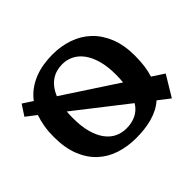

<svg xmlns="http://www.w3.org/2000/svg" viewBox="-205 -986 1245 1245"><g transform="rotate(45 417.5 -363.0)"><path d="M775.9 -700.2 714.8 -621.1Q737.3 -595.7 752.7 -565.4Q768.1 -535.2 777.3 -501.5Q786.6 -467.8 790.8 -430.7Q794.9 -393.6 794.9 -354Q794.9 -276.9 772.9 -209.2Q751 -141.6 704.6 -91.1Q658.2 -40.5 585.4 -11.2Q512.7 18.1 411.1 18.1Q360.8 18.1 317.6 10.7Q274.4 3.4 237.8 -9.8L184.1 60.1L110.8 12.2L154.8 -55.2Q121.1 -80.6 96.9 -113.3Q72.8 -146 57.1 -184.3Q41.5 -222.7 34.2 -265.4Q26.9 -308.1 26.9 -354Q26.9 -431.2 50.3 -499.3Q73.7 -567.4 121.3 -617.9Q168.9 -668.5 241.2 -697.8Q313.5 -727.1 411.1 -727.1Q510.3 -727.1 580.1 -704.1L633.8 -786.1ZM411.1 -553.2Q335.9 -553.2 280.5 -537.6Q225.1 -522 188.5 -494.9Q151.9 -467.8 134 -431.4Q116.2 -395 116.2 -354Q116.2 -327.1 123 -302Q129.9 -276.9 144.8 -254.6Q159.7 -232.4 182.9 -214.4Q206.1 -196.3 238.8 -183.1L479 -549.8Q463.4 -551.3 446.3 -552.2Q429.2 -553.2 411.1 -553.2ZM706.1 -354Q706.1 -377.4 701.9 -399.2Q697.8 -420.9 688.5 -440.7Q679.2 -460.4 664.1 -477.5Q648.9 -494.6 627 -507.8L354 -158.2Q367.7 -157.2 381.8 -156.5Q396 -155.8 411.1 -155.8Q489.3 -155.8 544.9 -171.4Q600.6 -187 636.5 -214.1Q672.4 -241.2 689.2 -277.1Q706.1 -313 706.1 -354Z"/></g></svg>

Font: Peralta
Style: Regular
Weight: 400
Designer: Astigmatic (AOETI)
Foundry: Astigmatic (AOETI)
Version: Version 1.000